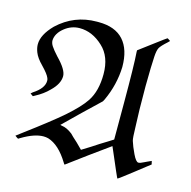

<svg xmlns="http://www.w3.org/2000/svg" viewBox="-106 -801 929 932"><g transform="rotate(15 359.0 -335.0)"><path d="M280 -685Q363 -685 405 -638.5Q447 -592 447 -504Q444 -414 405 -330L399 -319Q370 -292 313.5 -237.5Q257 -183 229 -155L237 -153Q263 -150 291 -128Q291 -127 304.5 -114.5Q318 -102 328 -93L357 -64L402 -92Q438 -116 473 -137L500 -154V-339Q500 -528 495 -593V-601L559 -649Q621 -696 624 -696L625 -695Q638 -687 638 -686L629 -677Q600 -651 593 -638Q586 -625 584 -594Q581 -550 580 -443Q580 -314 584 -238Q585 -184 589 -171Q597 -145 613.5 -110.5Q630 -76 642 -76Q647 -76 654 -78.5Q661 -81 669.5 -85.5Q678 -90 681 -91Q687 -93 703 -101L707 -84Q698 -77 683 -65.5Q668 -54 637 -29.5Q606 -5 585 10.5Q564 26 564 25Q564 27 548 -9.5Q532 -46 516 -84L500 -121Q499 -121 399 -48L299 26Q297 26 292 17Q245 -60 189 -77Q177 -80 165 -80Q120 -80 58 -43L48 -37L40 -42L32 -48L65 -73Q182 -160 241 -211Q307 -269 333 -309Q368 -362 368 -447Q368 -535 317 -582Q263 -633 199 -633Q157 -633 122.5 -605Q88 -577 86 -542Q86 -528 95 -514Q106 -497 129 -472Q181 -419 181 -387Q181 -348 140 -309Q113 -281 73 -260L64 -255Q52 -263 50 -265L59 -273Q112 -307 112 -345Q112 -353 109 -359Q102 -377 69 -411Q40 -440 30 -466Q22 -487 22 -505Q22 -553 75 -607Q158 -685 271 -685Z"/></g></svg>

Font: KaTeX_Fraktur
Style: Regular
Weight: 400
Version: Version 1.1; ttfautohint (v1.3)